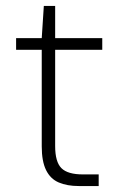

<svg xmlns="http://www.w3.org/2000/svg" viewBox="-20 -624 399 644"><path d="M244 0Q205 0 177 -12Q149 -24 134.5 -53.5Q120 -83 120 -133V-457H34V-496H120L127 -604H165V-496H323V-457H165V-134Q165 -81 186 -60Q207 -39 258 -39H311V0Z"/></svg>

Font: DM Sans 24pt ExtraLight
Style: Regular
Weight: 250
Designer: Colophon Foundry, Jonny Pinhorn
Foundry: Colophon Foundry
Version: Version 4.004;gftools[0.9.30]